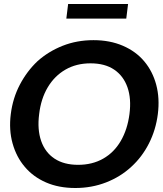

<svg xmlns="http://www.w3.org/2000/svg" viewBox="-20 -933 818 961"><path d="M357 8Q274 8 210 -20Q146 -48 104 -98Q62 -147 43 -215Q24 -283 34 -362Q44 -442 79.5 -509.5Q115 -577 168 -627Q223 -676 294 -704Q365 -732 448 -732Q530 -732 595 -704Q660 -676 702 -626Q744 -576 762 -508.5Q780 -441 770 -362Q760 -283 725.5 -215Q691 -147 637 -98Q583 -48 511 -20Q439 8 357 8ZM371 -108Q442 -108 496.5 -139Q551 -170 584.5 -227.5Q618 -285 628 -362Q638 -439 618 -496Q598 -553 551.5 -584.5Q505 -616 433 -616Q362 -616 307.5 -584.5Q253 -553 219 -496Q185 -439 176 -362Q166 -285 186 -227.5Q206 -170 253 -139Q300 -108 371 -108ZM312 -840 321 -913H621L612 -840Z"/></svg>

Font: Aleo
Style: Bold Italic
Weight: 700
Italic angle: -7°
Version: Version 2.001;gftools[0.9.29]